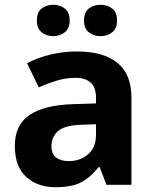

<svg xmlns="http://www.w3.org/2000/svg" viewBox="-20 -772 644 802"><path d="M302 -557Q412 -557 470.5 -509.5Q529 -462 529 -364V0H425L396 -74H392Q357 -30 318 -10Q279 10 211 10Q138 10 90 -32.5Q42 -75 42 -163Q42 -250 103 -291.5Q164 -333 286 -337L381 -340V-364Q381 -407 358.5 -427Q336 -447 296 -447Q256 -447 218 -435.5Q180 -424 142 -407L93 -508Q137 -531 190.5 -544Q244 -557 302 -557ZM323 -251Q251 -249 223 -225Q195 -201 195 -162Q195 -128 215 -113.5Q235 -99 267 -99Q315 -99 348 -127.5Q381 -156 381 -208V-253ZM134 -686Q134 -721 154 -736.5Q174 -752 202 -752Q230 -752 250.5 -736.5Q271 -721 271 -686Q271 -653 250.5 -637Q230 -621 202 -621Q174 -621 154 -637Q134 -653 134 -686ZM331 -686Q331 -721 351 -736.5Q371 -752 400 -752Q428 -752 448.5 -736.5Q469 -721 469 -686Q469 -653 448.5 -637Q428 -621 400 -621Q371 -621 351 -637Q331 -653 331 -686Z"/></svg>

Font: RS Noto Sans
Style: Bold
Weight: 700
Designer: Monotype Design Team
Foundry: Monotype Imaging Inc.
Version: Version 3.10